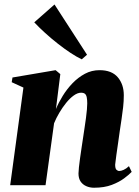

<svg xmlns="http://www.w3.org/2000/svg" viewBox="-20 -846 633 877"><path d="M235.5 -348Q247.5 -377 266.5 -408Q285.5 -439 311.2 -465.8Q337 -492.5 367.8 -509Q398.5 -525.5 434.5 -525.5Q490.5 -525.5 518 -493Q545.5 -460.5 545.5 -411Q545.5 -384.5 542.5 -357Q539.5 -329.5 535.2 -301.8Q531 -274 527 -247Q524 -222.5 519.5 -193.5Q515 -164.5 511.5 -137.8Q508 -111 506 -94Q506 -76 512 -70.5Q518 -65 524.5 -65Q533 -65 544.5 -70Q556 -75 569 -87L581.5 -61Q570 -48.5 547.2 -31.5Q524.5 -14.5 490.5 -1.5Q456.5 11.5 409.5 11.5Q390 11.5 373.8 4.2Q357.5 -3 348 -17.2Q338.5 -31.5 338.5 -53.5Q338.5 -63 340.5 -81.8Q342.5 -100.5 345.8 -124.2Q349 -148 352.8 -172.5Q356.5 -197 359.5 -217Q363 -241 366.5 -264Q370 -287 372.8 -307.8Q375.5 -328.5 377 -345.5Q378.5 -362.5 378.5 -373.5Q378.5 -390.5 376.2 -401.5Q374 -412.5 368 -417.5Q362 -422.5 350 -422.5Q334.5 -422.5 316.8 -409.8Q299 -397 282.2 -376.2Q265.5 -355.5 251 -331Q236.5 -306.5 227 -283L188 0H26.5L87 -446L33.5 -470.5L37 -492L234 -525.5L255.5 -507.5ZM353.5 -575Q331 -585.5 302.5 -604.2Q274 -623 243.8 -646.8Q213.5 -670.5 185.8 -695.8Q158 -721 136.5 -744L229 -825.5L377.5 -596Z"/></svg>

Font: Merriweather 120pt Black
Style: Italic
Weight: 900
Italic angle: -7.8°
Version: Version 2.101